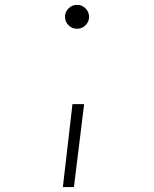

<svg xmlns="http://www.w3.org/2000/svg" viewBox="-20 -547 626 780"><path d="M235.4 212.9 274.4 -124H321.8L280.3 212.9ZM293 -430.2Q272.9 -430.2 258.5 -444.3Q244.1 -458.5 244.1 -478.5Q244.1 -498.5 258.5 -512.9Q272.9 -527.3 293 -527.3Q313 -527.3 327.4 -512.9Q341.8 -498.5 341.8 -478.5Q341.8 -458.5 327.4 -444.3Q313 -430.2 293 -430.2Z"/></svg>

Font: Cascadia Mono NF ExtraLight
Style: Regular
Weight: 200
Monospace: yes
Designer: Aaron Bell
Foundry: Saja Typeworks
Version: Version 2404.023; ttfautohint (v1.8.4)